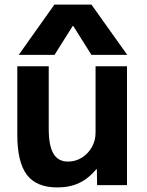

<svg xmlns="http://www.w3.org/2000/svg" viewBox="-20 -810 645 840"><path d="M230.9 10Q139.2 10 97.5 -45.3Q55.7 -100.6 55.7 -220V-520H193.2V-246.8Q193.2 -172.6 213.7 -137.9Q234.2 -103.1 277.5 -103.1Q310.8 -103.1 338.4 -120.5Q366 -137.9 382 -166.6Q398.1 -195.2 398.1 -230.1V-520H535.6V0H404.8L403.7 -69.9H401.8Q367.7 -29.1 326.7 -9.6Q285.8 10 230.9 10ZM62 -570 218 -790H380L536.6 -570H380L300.3 -696.7H298.3L218.6 -570Z"/></svg>

Font: M PLUS 2 Thin
Style: Regular
Weight: 100
Designer: Coji Morishita
Foundry: UNDERFOREST DESIGN
Version: Version 1.001